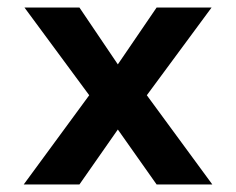

<svg xmlns="http://www.w3.org/2000/svg" viewBox="-20 -490 627 510"><path d="M43 0 217 -237 45 -470H191L293 -319L396 -470H542L370 -237L544 0H396L293 -146L191 0Z"/></svg>

Font: Kreadon
Style: Bold
Weight: 700
Designer: Reiya WATANABE
Foundry: StudioGnu
Version: Version 1.003; ttfautohint (v1.8.4.7-5d5b);gftools[0.9.32]